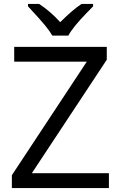

<svg xmlns="http://www.w3.org/2000/svg" viewBox="-20 -951 611 971"><path d="M530.8 0H40V-64.9L418.9 -639.2H51.8V-713.9H520V-648.9L141.1 -75.2H530.8ZM121.6 -931.2H177.7Q233.4 -895 284.7 -838.9Q348.1 -902.3 392.6 -931.2H450.7V-918.9L418.5 -885.7Q348.1 -813.5 325.7 -771H244.6Q233.4 -791 208.5 -821.8Q183.6 -852.5 121.6 -918.9Z"/></svg>

Font: f0_52653 
Style: Regular
Weight: 400
Foundry: Ascender Corporation
Version: Version 1.10